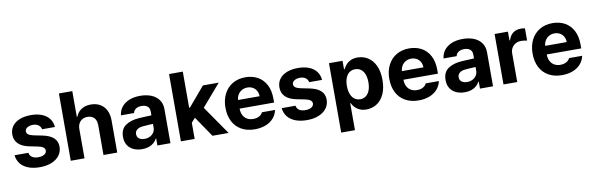

<svg xmlns="http://www.w3.org/2000/svg" viewBox="-56 -1247 6147 1987"><g transform="rotate(-10 3017.5 -254.0)"><path d="M272.4 -434.2Q249.1 -434.2 230.5 -427.4Q211.8 -420.5 200.9 -408.2Q190.1 -395.8 190.3 -380.2Q189.9 -361.4 206.1 -348Q222.3 -334.6 258.4 -326.7L353.9 -307.4Q430.9 -291.5 468.6 -256.2Q506.3 -220.9 506.5 -163.7Q506.3 -112.2 477 -72.8Q447.7 -33.5 394.6 -11.6Q341.4 10.3 271.7 10.3Q200.9 10.3 149.1 -9.9Q97.4 -30.1 67.8 -67.6Q38.3 -105.1 32.4 -157.2H177.5Q182.8 -126.1 207.1 -110.2Q231.4 -94.2 271.8 -94.2Q298 -94.2 317.8 -100.9Q337.7 -107.6 348.5 -120Q359.4 -132.4 359.6 -149.1Q359.4 -169.8 342 -183Q324.5 -196.2 287.4 -204L199.5 -221.5Q123.8 -236.4 85 -274.7Q46.2 -313 46.6 -371.8Q46.4 -422.2 73.9 -459.7Q101.4 -497.2 151.9 -517.3Q202.4 -537.3 270.1 -537.3Q336.5 -537.3 386 -517.4Q435.4 -497.5 463.2 -460.4Q491 -423.3 494.8 -372.7H359.5Q354.6 -401.2 331.5 -417.7Q308.5 -434.2 272.4 -434.2Z M739.9 0H595.5V-707.2H736V-437.1H742.1Q754.3 -468.6 776.3 -491.1Q798.2 -513.5 829.5 -525.4Q860.8 -537.3 900.5 -537.3Q955.8 -537.3 997.3 -513.4Q1038.8 -489.6 1061.3 -444.5Q1083.8 -399.4 1083.8 -337.8V0H939.4V-312.4Q939.4 -345.3 928.2 -368.9Q917 -392.5 895.4 -404.8Q873.8 -417.1 843.6 -417.1Q813.2 -417.1 789.8 -404.1Q766.4 -391 753.2 -366.1Q739.9 -341.2 739.9 -307Z M1391 -221.3Q1352.3 -218.1 1330.5 -200.4Q1308.6 -182.7 1308.6 -152.7Q1308.6 -132.6 1318.6 -118.6Q1328.7 -104.6 1346.6 -97.4Q1364.5 -90.3 1387.8 -90.3Q1420.2 -90.3 1445.8 -103.5Q1471.4 -116.7 1485.5 -139.3Q1499.6 -161.9 1499.6 -189.6L1498.9 -360.9Q1498.9 -383.2 1488.9 -399.1Q1479 -415 1460.1 -423.1Q1441.3 -431.3 1414.7 -431.3Q1390.2 -431.3 1371.8 -424.3Q1353.5 -417.3 1341.7 -404.2Q1329.9 -391 1326.1 -372.7H1189Q1193.2 -419.5 1221.3 -457Q1249.4 -494.4 1299.5 -515.9Q1349.6 -537.3 1418 -537.3Q1479.6 -537.3 1530.3 -518.4Q1580.9 -499.5 1612 -458.9Q1643 -418.3 1643 -357.3V0H1505.9V-73.4H1501.7Q1488.4 -47.9 1467.1 -29.5Q1445.8 -11.1 1415.5 -0.5Q1385.2 10.1 1346.6 10.1Q1295.3 10.1 1255.5 -7.9Q1215.7 -25.9 1193 -61.5Q1170.4 -97.2 1170.4 -148.2Q1170.4 -230.4 1225 -268.2Q1279.6 -305.9 1367.3 -311.7Q1389.2 -313 1421.8 -314.7Q1454.5 -316.3 1480.8 -317.4Q1495.9 -318.2 1505.6 -318.4L1506.5 -228.7Q1490.4 -228 1453.2 -225.8Q1416.1 -223.6 1391 -221.3Z M1884.2 -327.6H1905.5L2077.7 -530.4H2243.8L2014.9 -264.5H1981.1L1884 -154.5ZM1752.9 -707.2H1897.4V0H1752.9ZM1926.6 -232.1 2022.8 -334.2 2254.1 0H2084.5Z M2267.1 -262.6Q2267.1 -343.8 2298.9 -406.3Q2330.7 -468.7 2388.8 -503Q2446.9 -537.3 2523.5 -537.3Q2594.9 -537.3 2651.2 -507.2Q2707.4 -477.1 2739.9 -416.5Q2772.4 -355.9 2772.4 -268.2V-227.9H2325.9V-318.5H2635.9Q2635.7 -350.4 2621.7 -375.7Q2607.7 -401.1 2582.9 -415.1Q2558.1 -429.1 2526.2 -429.1Q2492.9 -429.1 2466.5 -413.6Q2440.1 -398.1 2425.1 -371.4Q2410.2 -344.8 2410 -313.1V-228Q2410 -188.2 2424.9 -159Q2439.8 -129.7 2467.3 -113.8Q2494.9 -97.9 2531.8 -97.9Q2556.2 -97.9 2576.1 -104.5Q2596 -111.1 2609.9 -123Q2623.8 -135 2631.3 -150.9H2768.8Q2758.3 -102.1 2726.6 -65.8Q2694.9 -29.4 2644.3 -9.6Q2593.8 10.3 2529.5 10.3Q2448.8 10.3 2389.5 -23Q2330.3 -56.2 2298.7 -117.8Q2267.1 -179.3 2267.1 -262.6Z M3079.4 -434.2Q3056.1 -434.2 3037.4 -427.4Q3018.8 -420.5 3007.9 -408.2Q2997 -395.8 2997.2 -380.2Q2996.8 -361.4 3013.1 -348Q3029.3 -334.6 3065.4 -326.7L3160.9 -307.4Q3237.9 -291.5 3275.6 -256.2Q3313.3 -220.9 3313.5 -163.7Q3313.3 -112.2 3284 -72.8Q3254.7 -33.5 3201.5 -11.6Q3148.4 10.3 3078.6 10.3Q3007.9 10.3 2956.1 -9.9Q2904.4 -30.1 2874.8 -67.6Q2845.3 -105.1 2839.3 -157.2H2984.5Q2989.8 -126.1 3014.1 -110.2Q3038.4 -94.2 3078.8 -94.2Q3105 -94.2 3124.8 -100.9Q3144.7 -107.6 3155.5 -120Q3166.4 -132.4 3166.6 -149.1Q3166.4 -169.8 3148.9 -183Q3131.5 -196.2 3094.4 -204L3006.5 -221.5Q2930.8 -236.4 2892 -274.7Q2853.2 -313 2853.6 -371.8Q2853.4 -422.2 2880.9 -459.7Q2908.4 -497.2 2958.9 -517.3Q3009.4 -537.3 3077.1 -537.3Q3143.4 -537.3 3192.9 -517.4Q3242.4 -497.5 3270.2 -460.4Q3298 -423.3 3301.8 -372.7H3166.5Q3161.6 -401.2 3138.5 -417.7Q3115.4 -434.2 3079.4 -434.2Z M3402.4 -530.4H3544.9V-441.4H3551.4Q3552.7 -443.8 3553.4 -445.4Q3554.1 -447 3555.3 -449.3Q3568.1 -473.7 3586.6 -492.8Q3605.1 -512 3634.1 -524.7Q3663.1 -537.3 3702.4 -537.3Q3762.5 -537.3 3811.6 -506.3Q3860.7 -475.4 3889.2 -413.8Q3917.7 -352.2 3917.7 -264.6Q3917.7 -178.6 3889.8 -116.8Q3861.8 -55.1 3812.8 -23.2Q3763.7 8.7 3702.2 8.7Q3662.7 8.7 3633.2 -4.2Q3603.7 -17.1 3584.9 -36.5Q3566 -56 3553.2 -81.4Q3552.7 -82.3 3552.2 -83Q3551.8 -83.7 3551.4 -84.6H3546.9V198.9H3402.4ZM3657 -106.8Q3692.9 -106.8 3718.5 -126.8Q3744.2 -146.8 3757.1 -182.4Q3770.1 -218 3770.1 -265.2Q3770.1 -312.1 3757.3 -347.4Q3744.5 -382.8 3718.8 -402.3Q3693.2 -421.8 3657 -421.8Q3621.1 -421.8 3595.9 -402.9Q3570.7 -384 3557.3 -348.5Q3543.9 -313.1 3543.9 -265.2Q3543.9 -217.6 3557.4 -181.7Q3571 -145.9 3596.3 -126.4Q3621.6 -106.8 3657 -106.8Z M3988.8 -262.6Q3988.8 -343.8 4020.6 -406.3Q4052.4 -468.7 4110.5 -503Q4168.6 -537.3 4245.2 -537.3Q4316.6 -537.3 4372.9 -507.2Q4429.1 -477.1 4461.6 -416.5Q4494.1 -355.9 4494.1 -268.2V-227.9H4047.6V-318.5H4357.6Q4357.4 -350.4 4343.4 -375.7Q4329.4 -401.1 4304.6 -415.1Q4279.7 -429.1 4247.9 -429.1Q4214.5 -429.1 4188.1 -413.6Q4161.7 -398.1 4146.8 -371.4Q4131.9 -344.8 4131.7 -313.1V-228Q4131.7 -188.2 4146.6 -159Q4161.5 -129.7 4189 -113.8Q4216.6 -97.9 4253.5 -97.9Q4277.8 -97.9 4297.8 -104.5Q4317.7 -111.1 4331.6 -123Q4345.5 -135 4353 -150.9H4490.5Q4480 -102.1 4448.3 -65.8Q4416.6 -29.4 4366 -9.6Q4315.4 10.3 4251.2 10.3Q4170.5 10.3 4111.2 -23Q4052 -56.2 4020.4 -117.8Q3988.8 -179.3 3988.8 -262.6Z M4780.8 -221.3Q4742.2 -218.1 4720.3 -200.4Q4698.4 -182.7 4698.4 -152.7Q4698.4 -132.6 4708.5 -118.6Q4718.5 -104.6 4736.5 -97.4Q4754.4 -90.3 4777.7 -90.3Q4810.1 -90.3 4835.7 -103.5Q4861.2 -116.7 4875.3 -139.3Q4889.5 -161.9 4889.5 -189.6L4888.7 -360.9Q4888.7 -383.2 4878.8 -399.1Q4868.8 -415 4850 -423.1Q4831.1 -431.3 4804.5 -431.3Q4780.1 -431.3 4761.7 -424.3Q4743.3 -417.3 4731.6 -404.2Q4719.8 -391 4715.9 -372.7H4578.9Q4583.1 -419.5 4611.1 -457Q4639.2 -494.4 4689.4 -515.9Q4739.5 -537.3 4807.9 -537.3Q4869.5 -537.3 4920.1 -518.4Q4970.8 -499.5 5001.8 -458.9Q5032.9 -418.3 5032.9 -357.3V0H4895.7V-73.4H4891.6Q4878.3 -47.9 4856.9 -29.5Q4835.6 -11.1 4805.3 -0.5Q4775 10.1 4736.5 10.1Q4685.1 10.1 4645.3 -7.9Q4605.5 -25.9 4582.9 -61.5Q4560.2 -97.2 4560.2 -148.2Q4560.2 -230.4 4614.9 -268.2Q4669.5 -305.9 4757.2 -311.7Q4779.1 -313 4811.7 -314.7Q4844.3 -316.3 4870.7 -317.4Q4885.7 -318.2 4895.4 -318.4L4896.4 -228.7Q4880.3 -228 4843.1 -225.8Q4805.9 -223.6 4780.8 -221.3Z M5142.8 -530.4H5282.9V-438.2H5288.4Q5297.9 -470.4 5316.6 -492.9Q5335.3 -515.4 5360.7 -526.6Q5386.2 -537.9 5416.1 -537.9Q5439.7 -537.9 5462.3 -533.4V-404.3Q5451.4 -407.6 5433.7 -409.8Q5415.9 -412.1 5400.6 -412.1Q5368.3 -412.1 5342.5 -398.2Q5316.7 -384.3 5301.9 -358.9Q5287.2 -333.5 5287.2 -301.4V0H5142.8Z M5494.6 -262.6Q5494.6 -343.8 5526.4 -406.3Q5558.2 -468.7 5616.3 -503Q5674.4 -537.3 5751.1 -537.3Q5822.5 -537.3 5878.7 -507.2Q5935 -477.1 5967.5 -416.5Q5999.9 -355.9 5999.9 -268.2V-227.9H5553.4V-318.5H5863.5Q5863.3 -350.4 5849.3 -375.7Q5835.3 -401.1 5810.4 -415.1Q5785.6 -429.1 5753.7 -429.1Q5720.4 -429.1 5694 -413.6Q5667.6 -398.1 5652.7 -371.4Q5637.7 -344.8 5637.5 -313.1V-228Q5637.5 -188.2 5652.4 -159Q5667.3 -129.7 5694.9 -113.8Q5722.5 -97.9 5759.4 -97.9Q5783.7 -97.9 5803.6 -104.5Q5823.6 -111.1 5837.5 -123Q5851.4 -135 5858.9 -150.9H5996.3Q5985.8 -102.1 5954.2 -65.8Q5922.5 -29.4 5871.9 -9.6Q5821.3 10.3 5757 10.3Q5676.3 10.3 5617.1 -23Q5557.9 -56.2 5526.2 -117.8Q5494.6 -179.3 5494.6 -262.6Z"/></g></svg>

Font: Pretendard Variable
Style: Regular
Weight: 400
Designer: Base glyphs from Inter by Rasmus Andersson; Hangul glyphs from Noto Sans CJK(Source Han Sans) by Jang Soo-young and Kang
Foundry: Kil Hyung-jin
Version: Version 1.100;FEAKit 1.0